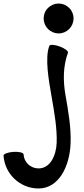

<svg xmlns="http://www.w3.org/2000/svg" viewBox="-77 -814 478 1091"><path d="M341 -709C341 -732 332 -754 316 -769C300 -785 279 -794 256 -794C234 -794 212 -785 196 -769C180 -754 171 -732 171 -709C171 -687 180 -665 196 -649C212 -633 234 -624 256 -624C279 -624 300 -633 316 -649C332 -665 341 -687 341 -709ZM203 -553C177 -482 200 -358 217 -260C232 -174 248 -83 245 -2C242 71 208 143 142 143C97 143 59 108 57 63C56 53 30 47 -1 49C-32 51 -57 61 -57 70C-50 175 37 257 142 257C258 257 319 130 324 2C328 -87 311 -183 295 -274C281 -354 281 -437 309 -514C313 -523 292 -539 262 -550C233 -561 206 -562 203 -553Z"/></svg>

Font: Nupuram SemiBold
Style: Regular
Weight: 600
Designer: Santhosh Thottingal (santhosh.thottingal@gmail.com)
Foundry: SMC
Version: Version 1.000